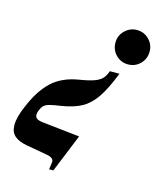

<svg xmlns="http://www.w3.org/2000/svg" viewBox="-160 -581 696 836"><g transform="rotate(15 188.0 -162.5)"><path d="M431 -428Q431 -395 408.5 -372.5Q386 -350 354 -350Q322 -350 299.5 -372.5Q277 -395 277 -428Q277 -460 300 -482.5Q323 -505 354 -505Q386 -505 408.5 -482.5Q431 -460 431 -428ZM119 -100Q84 -95 68 -90.5Q52 -86 44 -78Q36 -70 30 -54Q26 -45 26 -35Q26 -24 35 -18Q44 -12 65 -10L230 8L160 180H141L145 149Q149 127 114 121L23 105Q-17 98 -36 81Q-55 64 -55 33Q-55 -3 -33 -53Q-1 -132 45 -175.5Q91 -219 168 -231Q211 -238 233.5 -246.5Q256 -255 267 -267Q278 -279 286 -301H329Q300 -227 273 -187.5Q246 -148 211 -128.5Q176 -109 119 -100Z"/></g></svg>

Font: Ibarra Real Nova
Style: Bold Italic
Weight: 700
Italic angle: -22°
Designer: Jose Maria Ribagorda & Octavio Pardo
Foundry: Octavio Pardo
Version: Version 1.014